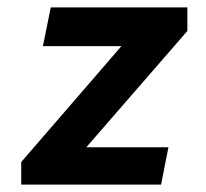

<svg xmlns="http://www.w3.org/2000/svg" viewBox="-20 -500 559 520"><path d="M96.2 -375H308.8L37.5 -61.2V0H416.2L436.2 -101.2H213.8L487.5 -416.2V-480H117.5Z"/></svg>

Font: Cambay
Style: Bold Italic
Weight: 700
Italic angle: -11°
Designer: Pooja Saxena
Foundry: Pooja Saxena
Version: Version 1.006;PS 001.006;hotconv 1.0.70;makeotf.lib2.5.58329